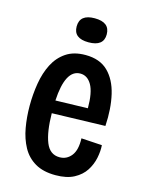

<svg xmlns="http://www.w3.org/2000/svg" viewBox="-111 -778 649 857"><g transform="rotate(15 214.0 -349.0)"><path d="M230 12Q173 12 135.5 -10Q98 -32 77 -70.5Q56 -109 47.5 -157.5Q39 -206 39 -258Q39 -311 47.5 -362Q56 -413 76.5 -453Q97 -493 132.5 -517Q168 -541 222 -541Q288 -541 326 -504Q364 -467 379 -403Q394 -339 389 -258L143 -251Q144 -165 163 -117.5Q182 -70 227 -70Q260 -70 281 -96.5Q302 -123 300 -177L396 -171Q398 -144 391.5 -112Q385 -80 367 -52Q349 -24 315.5 -6Q282 12 230 12ZM221 -455Q152 -455 144 -310L293 -314Q293 -387 273.5 -421Q254 -455 221 -455ZM219 -599Q150 -599 150 -654Q150 -710 219 -710Q289 -710 289 -654Q289 -599 219 -599Z"/></g></svg>

Font: Bricolage Grotesque 10pt Condensed Medium
Style: Regular
Weight: 500
Width: 3
Designer: Mathieu Triay
Foundry: Atelier Triay
Version: Version 1.000; ttfautohint (v1.8.4.7-5d5b);gftools[0.9.32]